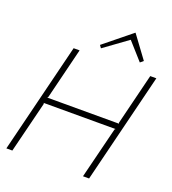

<svg xmlns="http://www.w3.org/2000/svg" viewBox="-181 -1193 1192 1328"><g transform="rotate(20 414.5 -528.5)"><path d="M829.1 -810.1 628.9 0H584L678.2 -378.9L684.1 -383.8H153.8L158.2 -378.9L64 0H20L220.2 -810.1H264.2L170.9 -432.1L165 -426.8H693.8L690.9 -432.1L784.2 -810.1ZM586.9 -1056.2 707 -893.1 684.1 -874 571.8 -1000 568.8 -998 397.9 -874 383.8 -894 585 -1057.1Z"/></g></svg>

Font: Sinkin Sans 200 X Light Italic
Style: Regular
Weight: 200
Italic angle: -112°
Designer: Keith Bates
Foundry: K-Type
Version: Sinkin Sans (version 1.0)  by Keith Bates   •   © 2014   www